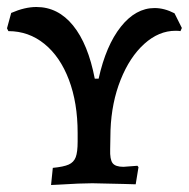

<svg xmlns="http://www.w3.org/2000/svg" viewBox="-26 -524 540 549"><path d="M494 -444 490 -435Q485 -436 476 -436Q428 -436 386.5 -398.5Q345 -361 319 -296Q293 -231 290 -152L289 -97Q288 -68 296 -57.5Q304 -47 327 -47Q331 -47 367 -50L370 -46L362 3L328 2L238 0Q205 0 141 4L120 5L125 -44Q156 -47 170.5 -53.5Q185 -60 190.5 -74.5Q196 -89 196 -119V-144Q196 -230 171 -296Q146 -362 101 -398.5Q56 -435 -2 -435L-6 -443L6 -487Q45 -504 78 -504Q140 -504 183 -451Q226 -398 245 -299H256Q277 -394 319.5 -447.5Q362 -501 416 -501Q444 -501 473 -486Z"/></svg>

Font: Alegreya SC Medium
Style: Regular
Weight: 500
Designer: Juan Pablo del Peral
Foundry: Huerta Tipografica
Version: Version 2.007; ttfautohint (v1.6)